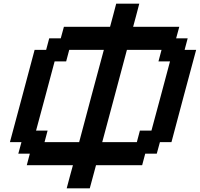

<svg xmlns="http://www.w3.org/2000/svg" viewBox="-20 -895 1082 1040"><path d="M341.3 125H466.3Q472.2 104 483.2 62.5Q494.1 21 500 0H750L766.6 -62.5H829.1L846.2 -125H908.7Q930.7 -208.5 975.3 -375.2Q1020 -542 1042.5 -625H980L996.6 -687.5H934.1L951.2 -750H701.2Q707 -771 718 -812.5Q729 -854 734.4 -875H609.4Q604 -854 593 -812.5Q582 -771 576.2 -750H326.2L309.1 -687.5H246.6L230 -625H167.5Q145.5 -542 100.8 -375Q56.2 -208 33.7 -125H96.2L79.1 -62.5H141.6L125 0H375Q369.1 21 357.9 62.5Q346.7 104 341.3 125ZM721.2 -125H533.7Q556.2 -208.5 600.8 -375.2Q645.5 -542 667.5 -625H855L838.4 -562.5H900.9Q884.3 -500 850.8 -375Q817.4 -250 800.3 -187.5H737.8ZM408.7 -125H221.2L237.8 -187.5H175.3Q192.4 -250 225.8 -375Q259.3 -500 275.9 -562.5H338.4L355 -625H542.5Q520 -542 475.3 -375.2Q430.7 -208.5 408.7 -125Z"/></svg>

Font: Faithful 32x
Style: Oblique
Weight: 400
Foundry: Faithful Resource Pack
Version: Version 1.0; January 27, 2023